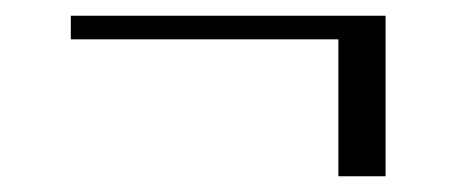

<svg xmlns="http://www.w3.org/2000/svg" viewBox="-20 -341 580 244"><path d="M410 -291H70V-321H470V-117H410Z"/></svg>

Font: Viaoda Libre
Style: Regular
Weight: 400
Designer: Gydient
Version: Version 2.000